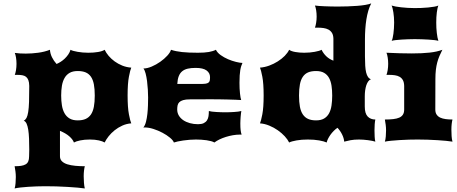

<svg xmlns="http://www.w3.org/2000/svg" viewBox="-20 -813 2622 1102"><path d="M147.9 45.4Q147.9 11.2 146.7 -17.8Q145.5 -46.9 142.1 -68.4Q138.7 -89.8 132.6 -103.3Q126.5 -116.7 116.2 -120.1Q126 -125 132.1 -136.2Q138.2 -147.5 141.8 -169.9Q145.5 -192.4 146.7 -228.5Q147.9 -264.6 147.9 -319.8Q147.5 -340.8 142.6 -353.3Q137.7 -365.7 129.2 -372.3Q120.6 -378.9 108.2 -381.1Q95.7 -383.3 80.1 -383.3H64.9Q68.8 -393.1 71.8 -410.4Q74.7 -427.7 74.7 -446.8Q74.7 -465.3 72 -482.2Q69.3 -499 64.9 -509.3Q79.1 -507.3 95 -506.3Q110.8 -505.4 127.9 -505.4Q163.1 -505.4 199.2 -510.3Q235.4 -515.1 266.6 -527.3Q268.1 -505.4 278.3 -484.4Q288.6 -463.4 304.7 -445.8Q316.4 -450.7 328.6 -458.5Q340.8 -466.3 351.8 -476.8Q362.8 -487.3 371.6 -500Q380.4 -512.7 384.8 -527.3Q390.1 -523.9 400.6 -521Q411.1 -518.1 425 -515.6Q439 -513.2 454.8 -511.7Q470.7 -510.3 486.8 -510.3Q517.6 -510.3 543 -514.6Q568.4 -519 580.6 -527.3Q588.9 -509.8 603.5 -492.4Q618.2 -475.1 637.9 -460.7Q657.7 -446.3 681.9 -436.5Q706.1 -426.8 733.4 -424.8Q727.5 -412.1 720 -373Q712.4 -334 712.4 -265.1Q712.4 -195.8 720 -156.7Q727.5 -117.7 733.4 -105Q706.1 -103 681.9 -92Q657.7 -81.1 637.9 -65.2Q618.2 -49.3 603.5 -30.8Q588.9 -12.2 580.6 4.9Q569.8 -2 547.6 -7.1Q525.4 -12.2 495.6 -12.2Q464.8 -12.2 440.4 -7.1Q416 -2 404.3 4.9Q398.4 -12.2 378.4 -30Q358.4 -47.9 324.2 -62V84Q324.2 101.6 335.7 112.8Q347.2 124 366.9 130.1Q386.7 136.2 412.4 138.7Q438 141.1 466.8 141.1Q463.9 151.4 462.2 166.5Q460.4 181.6 460.4 198.7Q460.4 217.3 461.9 236.3Q463.4 255.4 466.8 268.6Q451.2 266.1 425.3 263.9Q399.4 261.7 368.2 259.8Q336.9 257.8 303.2 256.8Q269.5 255.9 238.8 255.9Q215.3 255.9 189.9 256.8Q164.6 257.8 140.9 259.3Q117.2 260.7 96.9 263.2Q76.7 265.6 64 268.6Q67.9 255.9 69.3 238Q70.8 220.2 70.8 203.1Q70.8 187.5 68.8 171.9Q66.9 156.2 64 141.1Q85.9 141.1 101.6 138.7Q117.2 136.2 127.4 130.1Q137.7 124 142.3 112.8Q147 101.6 147 84ZM331.1 -264.6Q331.1 -233.9 335.4 -207.8Q339.8 -181.6 350.6 -162.6Q361.3 -143.6 379.6 -132.8Q397.9 -122.1 426.3 -122.1Q453.1 -122.1 471.7 -130.4Q490.2 -138.7 502 -156Q513.7 -173.3 518.8 -200.2Q523.9 -227.1 523.9 -264.6Q523.9 -302.2 518.8 -328.9Q513.7 -355.5 502 -372.6Q490.2 -389.6 471.7 -397.5Q453.1 -405.3 426.3 -405.3Q397.9 -405.3 379.6 -394.8Q361.3 -384.3 350.6 -365.5Q339.8 -346.7 335.4 -321Q331.1 -295.4 331.1 -264.6Z M802.7 -81.1Q812.5 -92.8 817.9 -113.8Q823.2 -134.8 825.9 -159.4Q828.6 -184.1 829.3 -209Q830.1 -233.9 830.1 -252.9Q830.1 -272.9 828.6 -298.3Q827.1 -323.7 824 -347.9Q820.8 -372.1 815.7 -391.6Q810.5 -411.1 803.2 -419.9Q824.7 -419.9 850.6 -430.9Q876.5 -441.9 899.7 -458.3Q922.9 -474.6 939.9 -493.2Q957 -511.7 961.4 -527.3Q988.3 -518.1 1024.9 -514.2Q1061.5 -510.3 1115.7 -510.3Q1153.8 -510.3 1178.7 -514.6Q1203.6 -519 1219.2 -527.3Q1227.5 -510.3 1246.8 -496.6Q1266.1 -482.9 1288.8 -473.1Q1311.5 -463.4 1334.2 -457.8Q1356.9 -452.1 1371.6 -451.7Q1367.7 -443.4 1364.5 -433.6Q1361.3 -423.8 1359.1 -410.6Q1356.9 -397.5 1355.7 -379.6Q1354.5 -361.8 1354.5 -337.9Q1354.5 -321.3 1355.2 -305.7Q1356 -290 1357.4 -276.9Q1358.9 -263.7 1360.6 -253.7Q1362.3 -243.7 1364.3 -238.8Q1352.1 -239.7 1331.5 -240.5Q1311 -241.2 1286.6 -241.9Q1262.2 -242.7 1235.6 -242.9Q1209 -243.2 1185.1 -243.2Q1156.7 -243.2 1128.7 -242.9Q1100.6 -242.7 1070.8 -242.7Q1045.9 -242.7 1031.2 -238.3Q1016.6 -233.9 1009 -226.3Q1001.5 -218.8 999.3 -208Q997.1 -197.3 997.1 -184.6Q997.1 -165.5 1006.3 -149.9Q1015.6 -134.3 1031.7 -123.3Q1047.9 -112.3 1069.8 -106.2Q1091.8 -100.1 1116.7 -100.1Q1137.2 -100.1 1149.4 -106.2Q1161.6 -112.3 1168.2 -122.6Q1174.8 -132.8 1176.8 -146.5Q1178.7 -160.2 1178.7 -175.8Q1184.6 -173.8 1196.3 -172.4Q1208 -170.9 1221.7 -170.2Q1235.4 -169.4 1249.3 -168.9Q1263.2 -168.5 1273.4 -168.5Q1283.7 -168.5 1296.9 -168.9Q1310.1 -169.4 1323 -170.2Q1335.9 -170.9 1347.2 -172.4Q1358.4 -173.8 1365.2 -175.8Q1364.3 -170.4 1363 -161.4Q1361.8 -152.3 1361.1 -142.1Q1360.4 -131.8 1359.9 -121.6Q1359.4 -111.3 1359.4 -104.5Q1359.4 -80.6 1361.1 -66.2Q1362.8 -51.8 1366.7 -40.5H1357.9Q1337.9 -40.5 1316.9 -36.9Q1295.9 -33.2 1276.4 -27.1Q1256.8 -21 1239.7 -12.7Q1222.7 -4.4 1210.4 4.9Q1203.6 0.5 1191.7 -2.7Q1179.7 -5.9 1165.3 -8.1Q1150.9 -10.3 1135 -11.2Q1119.1 -12.2 1104.5 -12.2Q1086.9 -12.2 1067.9 -10.7Q1048.8 -9.3 1031.5 -6.6Q1014.2 -3.9 1000 -1Q985.8 2 978 4.9Q973.6 -7.8 955.3 -22.9Q937 -38.1 912.6 -51Q888.2 -64 860.8 -72.8Q833.5 -81.5 811 -81.5Q808.6 -81.5 806.6 -81.3Q804.7 -81.1 802.7 -81.1ZM1127.4 -331.1Q1147 -331.1 1158.4 -332.5Q1169.9 -334 1176 -338.4Q1182.1 -342.8 1183.8 -350.3Q1185.5 -357.9 1185.5 -370.6Q1185.5 -394 1165.5 -408.7Q1145.5 -423.3 1103 -423.3Q1076.7 -423.3 1057.6 -418.9Q1038.6 -414.6 1025.6 -403.8Q1012.7 -393.1 1005.9 -375.5Q999 -357.9 997.6 -331.1Z M1472.2 -105Q1478 -117.7 1485.6 -156.7Q1493.2 -195.8 1493.2 -265.1Q1493.2 -334 1485.6 -373Q1478 -412.1 1472.2 -424.8Q1499 -426.8 1525.4 -436.5Q1551.8 -446.3 1574.5 -460.7Q1597.2 -475.1 1614.3 -492.4Q1631.3 -509.8 1639.6 -527.3Q1650.4 -519 1674.3 -514.6Q1698.2 -510.3 1726.1 -510.3Q1742.2 -510.3 1757.8 -511.7Q1773.4 -513.2 1786.6 -515.6Q1799.8 -518.1 1810.1 -521Q1820.3 -523.9 1825.7 -527.3Q1836.4 -505.4 1853.3 -489.5Q1870.1 -473.6 1893.6 -464.8V-590.8Q1893.1 -611.8 1885.3 -624.3Q1877.4 -636.7 1865 -643.3Q1852.5 -649.9 1836.4 -652.1Q1820.3 -654.3 1803.2 -654.3H1787.6Q1791.5 -664.1 1794.4 -681.4Q1797.4 -698.7 1797.4 -717.8Q1797.4 -736.3 1794.7 -753.7Q1792 -771 1787.6 -781.2Q1796.9 -779.8 1810.8 -778.8Q1824.7 -777.8 1841.8 -777.1Q1858.9 -776.4 1878.7 -775.9Q1898.4 -775.4 1918.9 -775.4Q1946.8 -775.4 1975.1 -776.4Q2003.4 -777.3 2029.1 -779.3Q2054.7 -781.2 2075.9 -784.7Q2097.2 -788.1 2110.8 -793.5Q2100.6 -774.4 2093.8 -751Q2086.9 -727.5 2082.8 -701.2Q2078.6 -674.8 2076.7 -646Q2074.7 -617.2 2074.7 -587.4V-489.7Q2074.7 -459.5 2076.2 -436.3Q2077.6 -413.1 2081.5 -397Q2085.4 -380.9 2092.3 -371.1Q2099.1 -361.3 2109.9 -357.9H2109.4Q2100.6 -355.5 2093.8 -346.2Q2086.9 -336.9 2082.5 -323.7Q2078.1 -310.5 2075.9 -294.2Q2073.7 -277.8 2073.7 -261.2V-201.7Q2073.7 -161.6 2090.3 -144.3Q2106.9 -127 2134.3 -127Q2131.8 -116.2 2130.6 -99.6Q2129.4 -83 2129.4 -64.9Q2129.4 -46.9 2130.4 -28.6Q2131.3 -10.3 2134.3 0Q2127.4 -2.4 2116.2 -4.6Q2105 -6.8 2092 -8.5Q2079.1 -10.3 2065.7 -11.2Q2052.2 -12.2 2040.5 -12.2Q2012.7 -12.2 1991.9 -8.3Q1971.2 -4.4 1955.6 0Q1954.1 -19.5 1943.6 -41Q1933.1 -62.5 1917 -79.6Q1905.3 -71.8 1894.8 -61Q1884.3 -50.3 1876.2 -38.8Q1868.2 -27.3 1862.5 -15.9Q1856.9 -4.4 1855 4.9Q1840.3 -2 1811.8 -7.1Q1783.2 -12.2 1746.6 -12.2Q1710.9 -12.2 1682.1 -7.1Q1653.3 -2 1639.6 4.9Q1631.3 -12.2 1614.3 -30.8Q1597.2 -49.3 1574.7 -65.2Q1552.2 -81.1 1525.6 -92Q1499 -103 1472.2 -105ZM1696.3 -264.6Q1696.3 -227.1 1701.4 -200.2Q1706.5 -173.3 1718.3 -156Q1730 -138.7 1748.5 -130.4Q1767.1 -122.1 1793.9 -122.1Q1822.3 -122.1 1840.3 -132.8Q1858.4 -143.6 1868.7 -162.6Q1878.9 -181.6 1882.8 -207.8Q1886.7 -233.9 1886.7 -264.6Q1886.7 -295.4 1882.8 -321Q1878.9 -346.7 1868.7 -365.5Q1858.4 -384.3 1840.3 -394.8Q1822.3 -405.3 1793.9 -405.3Q1767.1 -405.3 1748.5 -397.5Q1730 -389.6 1718.3 -372.6Q1706.5 -355.5 1701.4 -328.9Q1696.3 -302.2 1696.3 -264.6Z M2228 -578.6Q2231 -584 2233.6 -594.7Q2236.3 -605.5 2238 -619.6Q2239.7 -633.8 2241 -650.1Q2242.2 -666.5 2242.2 -683.6Q2242.2 -699.2 2241 -714.1Q2239.7 -729 2237.8 -741.9Q2235.8 -754.9 2233.2 -765.1Q2230.5 -775.4 2227.5 -781.2Q2236.3 -778.3 2250.7 -775.6Q2265.1 -772.9 2283 -771Q2300.8 -769 2320.6 -767.8Q2340.3 -766.6 2359.4 -766.6Q2377 -766.6 2397.7 -767.3Q2418.5 -768.1 2437.7 -770Q2457 -772 2472.7 -774.7Q2488.3 -777.3 2496.1 -781.2Q2493.2 -774.9 2491 -764.6Q2488.8 -754.4 2487.1 -741.5Q2485.4 -728.5 2484.6 -713.6Q2483.9 -698.7 2483.9 -683.6Q2483.9 -668 2484.6 -652.8Q2485.4 -637.7 2487.1 -623.8Q2488.8 -609.9 2491 -598.1Q2493.2 -586.4 2496.1 -578.6Q2488.3 -581.1 2473.4 -582.8Q2458.5 -584.5 2439.7 -585.7Q2420.9 -586.9 2400.4 -587.6Q2379.9 -588.4 2360.8 -588.4Q2341.8 -588.4 2321.8 -587.6Q2301.8 -586.9 2283.4 -585.7Q2265.1 -584.5 2250.5 -582.8Q2235.8 -581.1 2228 -578.6ZM2189 0Q2192.9 -12.7 2194.3 -30.3Q2195.8 -47.9 2195.8 -64.9Q2195.8 -80.6 2193.8 -96.2Q2191.9 -111.8 2189 -127Q2216.3 -127 2237.1 -129.4Q2257.8 -131.8 2271.7 -137.9Q2285.6 -144 2292.7 -155.3Q2299.8 -166.5 2299.8 -184.1V-319.8Q2299.3 -340.8 2292.2 -353.3Q2285.2 -365.7 2273.4 -372.3Q2261.7 -378.9 2246.3 -381.1Q2231 -383.3 2213.9 -383.3H2198.2Q2202.1 -393.1 2205.1 -410.4Q2208 -427.7 2208 -446.8Q2208 -465.3 2205.3 -482.7Q2202.6 -500 2198.2 -510.3Q2239.7 -508.3 2275.6 -507.3Q2311.5 -506.3 2343.3 -506.3Q2402.3 -506.3 2445.3 -511Q2488.3 -515.6 2519 -527.3Q2509.3 -508.3 2502 -491Q2494.6 -473.6 2489.5 -454.3Q2484.4 -435.1 2481.7 -412.1Q2479 -389.2 2479 -359.4L2478.5 -184.1Q2478.5 -166.5 2486.1 -155.3Q2493.7 -144 2506.8 -137.9Q2520 -131.8 2538.1 -129.4Q2556.2 -127 2577.1 -127Q2574.2 -116.7 2572.5 -101.6Q2570.8 -86.4 2570.8 -69.3Q2570.8 -50.8 2572 -32Q2573.2 -13.2 2577.1 0Q2564 -2.4 2541 -4.6Q2518.1 -6.8 2491 -8.5Q2463.9 -10.3 2434.3 -11.2Q2404.8 -12.2 2378.4 -12.2Q2355 -12.2 2327.4 -11.5Q2299.8 -10.7 2273.2 -9Q2246.6 -7.3 2224.1 -5.1Q2201.7 -2.9 2189 0Z"/></svg>

Font: Arbutus
Style: Regular
Weight: 400
Designer: Karolina Lach
Foundry: Sorkin Type Co.
Version: Version 1.002